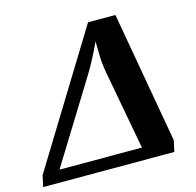

<svg xmlns="http://www.w3.org/2000/svg" viewBox="-143 -822 946 929"><g transform="rotate(-15 329.5 -357.0)"><path d="M-39 0 -27 -56 377 -714H514L630 -56L618 0ZM59 -61H472L399 -455Q391 -499 389.5 -540.5Q388 -582 388 -615Q378 -593 366.5 -570Q355 -547 341 -521Q327 -495 308 -464Z"/></g></svg>

Font: Noto Serif
Style: Italic
Weight: 400
Italic angle: -12°
Designer: Monotype Design Team
Foundry: Monotype Imaging Inc.
Version: Version 2.013